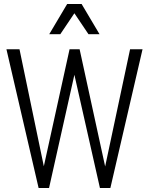

<svg xmlns="http://www.w3.org/2000/svg" viewBox="-20 -935 741 955"><path d="M12 -690H77L198 -108L326 -690H376L503 -107L627 -690H689L529 0H477L350 -563L224 0H172ZM225 -765 314 -915H386L475 -765H420L350 -869L280 -765Z"/></svg>

Font: Radio Canada Condensed Light
Style: Regular
Weight: 300
Width: 3
Designer: Charles Daoud, Etienne Aubert Bonn, Alexandre Saumier Demers, Jacques Le Bailly
Foundry: Radio-Canada
Version: Version 2.104; ttfautohint (v1.8.4.7-5d5b);gftools[0.9.28.de